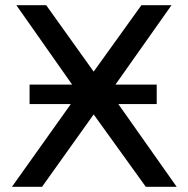

<svg xmlns="http://www.w3.org/2000/svg" viewBox="-20 -720 724 740"><path d="M436 -319 661 0H542L341 -279L142 0H26L253 -319H94V-394H258L43 -700H158L341 -444L525 -700H641L425 -394H584V-319Z"/></svg>

Font: Montserrat
Style: Regular
Weight: 500
Designer: Julieta Ulanovsky
Foundry: Julieta Ulanovsky
Version: Version 7.200;PS 007.200;hotconv 1.0.88;makeotf.lib2.5.64775